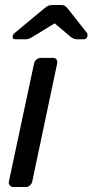

<svg xmlns="http://www.w3.org/2000/svg" viewBox="-20 -753 373 773"><path d="M16 -23 117 -497Q119 -507 127 -513.5Q135 -520 145 -520H193Q203 -520 207.5 -513.5Q212 -507 210 -497L110 -23Q108 -13 100.5 -6.5Q93 0 83 0H35Q25 0 19.5 -6.5Q14 -13 16 -23ZM31 -606Q31 -614 40 -621L157 -718Q170 -729 177.5 -731Q185 -733 193 -733H223Q232 -733 238 -731Q244 -729 253 -718L329 -622Q334 -615 332 -607Q329 -595 317 -595H289Q283 -595 278 -597Q273 -599 268 -602L200 -659L107 -602Q101 -599 96 -597Q91 -595 84 -595H42Q29 -595 31 -606Z"/></svg>

Font: SVN-Rubik
Style: Italic
Weight: 400
Italic angle: -12°
Designer: Hubert and Fischer
Foundry: Hubert & Fischer
Version: Version 2.101; ttfautohint (v1.8.3)